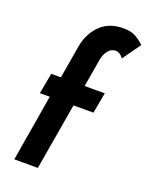

<svg xmlns="http://www.w3.org/2000/svg" viewBox="-148 -872 741 950"><g transform="rotate(20 222.5 -397.0)"><path d="M75 -460H126L155 -631Q167 -703 213.5 -749Q260 -795 337 -794Q376 -794 401.5 -779Q427 -764 445 -746L377 -651Q369 -663 359 -669.5Q349 -676 337 -677Q311 -676 295 -654Q279 -632 275 -601L251 -460H357L337 -351H232L172 0H48L107 -351H55Z"/></g></svg>

Font: Von Semi
Style: Italic
Weight: 600
Version: Version 4.000; ttfautohint (v1.8.4.7-5d5b)